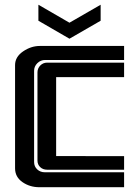

<svg xmlns="http://www.w3.org/2000/svg" viewBox="-20 -783 582 803"><path d="M400.9 -763.2V-696.3L270.5 -621.1L140.6 -696.3V-763.2L270.5 -688ZM499 -532.2H168.9Q149.9 -532.2 136.2 -518.8Q122.6 -505.4 122.6 -486.8V-105.5Q122.6 -86.9 135.5 -74.7Q148.4 -62.5 167.5 -62.5H499V0H145Q104.5 0 73.7 -21.5Q43 -43 43 -79.1V-510.7Q43 -544.9 76.4 -567.9Q109.9 -590.8 146.5 -590.8H499ZM136.7 -480Q136.7 -497.1 148.4 -509Q160.2 -521 177.2 -521H499V-460.4H214.8V-130.4Q262.7 -130.4 356.9 -130.1Q451.2 -129.9 499 -129.9V-73.2H177.2Q159.7 -73.2 148.2 -84Q136.7 -94.7 136.7 -111.8Z"/></svg>

Font: Ebtekar Inline 2
Style: Inline-2
Weight: 500
Designer: Arman Khorramak
Foundry: Arman Khorramak
Version: Version 2.000